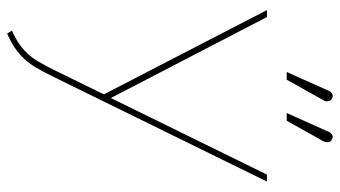

<svg xmlns="http://www.w3.org/2000/svg" viewBox="-222 -698 929 524"><g transform="rotate(90 242.0 -435.5)"><path d="M253 -854Q256 -859 256 -863Q256 -867 254.5 -871Q253 -875 249 -877Q245 -880 240.5 -879.5Q236 -879 232.5 -876Q229 -873 227 -868L176 -754H197ZM365 -854Q367 -858 367.5 -862.5Q368 -867 366.5 -871Q365 -875 360 -877Q356 -880 352 -879.5Q348 -879 344.5 -876Q341 -873 339 -868L288 -754H309ZM456 -700 247 -274 26 -700H7L237 -255L169 -116Q159 -96 147.5 -76Q136 -56 116.5 -37.5Q97 -19 63 -4L71 9Q94 -1 110 -12Q126 -23 139 -36.5Q152 -50 163 -68.5Q174 -87 186 -111L475 -700Z"/></g></svg>

Font: Advent Pro Thin
Style: Regular
Weight: 250
Version: Version 3.000